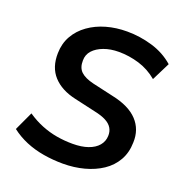

<svg xmlns="http://www.w3.org/2000/svg" viewBox="-130 -829 903 952"><g transform="rotate(20 321.0 -352.5)"><path d="M304 10Q252 10 201.5 1.5Q151 -7 107 -25.5Q63 -44 27 -72L73 -171Q111 -145 151 -129Q191 -113 232 -106Q273 -99 316 -99Q363 -99 397 -111Q431 -123 449.5 -145Q468 -167 469 -196Q470 -219 459.5 -237Q449 -255 425.5 -267.5Q402 -280 363 -288L253 -313Q176 -330 134 -376Q92 -422 94 -497Q95 -548 118 -588.5Q141 -629 181 -657.5Q221 -686 272 -700.5Q323 -715 381 -715Q449 -715 514.5 -695.5Q580 -676 629 -633L581 -537Q537 -574 484 -590Q431 -606 377 -606Q333 -606 298 -593Q263 -580 243 -558Q223 -536 223 -505Q222 -467 243.5 -446.5Q265 -426 311 -415L421 -390Q512 -371 556 -324Q600 -277 597 -208Q596 -154 572.5 -113Q549 -72 508.5 -45Q468 -18 415.5 -4Q363 10 304 10Z"/></g></svg>

Font: Nunito Sans 11pt
Style: Bold Italic
Weight: 700
Italic angle: -9°
Version: Version 3.101;gftools[0.9.27]